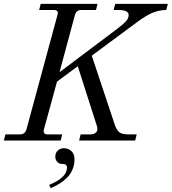

<svg xmlns="http://www.w3.org/2000/svg" viewBox="-30 -732 894 1000"><path d="M-10 0 -2 -32H74Q100 -32 108 -59L269 -653Q278 -680 250 -680H174L182 -712H478L470 -680H394Q367 -680 360 -653L280 -356L578 -580Q611 -605 625.5 -620.5Q640 -636 640 -654Q640 -680 586 -680H562L570 -712H844L836 -680Q804 -680 771 -668Q738 -656 691 -622L448 -442L570 -76Q580 -51 594 -41.5Q608 -32 640 -32H682L674 0H382L390 -32H442Q460 -32 471 -43Q482 -54 474 -78L375 -387L267 -307L199 -59Q192 -32 218 -32H294L286 0ZM226 231Q319 193 319 141Q319 130 310 124Q304 122 295 122Q278 122 268 111Q258 100 258 84Q258 64 271 52Q284 40 303 40Q326 40 342 55Q358 70 358 98Q358 126 347.5 151Q337 176 318.5 194Q300 212 279 225Q258 238 234 248Z"/></svg>

Font: Old Standard TT
Style: Italic
Weight: 400
Italic angle: -15.2°
Designer: Alexey Kryukov <alexios@thessalonica.org.ru>
Version: Version 2.2